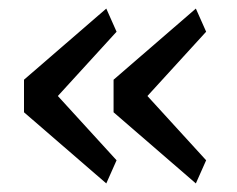

<svg xmlns="http://www.w3.org/2000/svg" viewBox="-20 -508 553 448"><path d="M228 -80 36 -246V-322L228 -488L252 -434L115 -284L252 -134ZM437 -80 245 -246V-322L437 -488L461 -434L324 -284L461 -134Z"/></svg>

Font: IBM Plex Sans Arabic
Style: Regular
Weight: 400
Designer: Mike Abbink, Paul van der Laan, Pieter van Rosmalen, Wael Morcos, Khajak Apelian
Foundry: Bold Monday
Version: Version 1.1